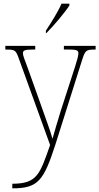

<svg xmlns="http://www.w3.org/2000/svg" viewBox="-20 -786 541 1046"><path d="M230 -619V-606H233C273 -646 336 -721 358 -756V-766H315C296 -721 260 -665 230 -619ZM47 215V240H48C188 240 218 198 282 1L426 -455C444 -512 448 -516 497 -516H501V-536H328V-516H359C403 -516 407 -509 407 -495C407 -481 399 -455 389 -423L311 -182C292 -119 277 -71 266 -30C255 -72 226 -147 202 -217L132 -413C114 -462 105 -483 105 -495C105 -510 112 -516 155 -516H172V-536H9V-516H11C63 -516 66 -514 84 -463L253 4C197 163 183 215 47 215Z"/></svg>

Font: Noto Serif Devanagari SemiCondensed Thin
Style: Regular
Weight: 100
Width: 4
Designer: Universal Thirst, Indian Type Foundry and the Monotype Design Team
Foundry: Monotype Imaging Inc.
Version: Version 2.004